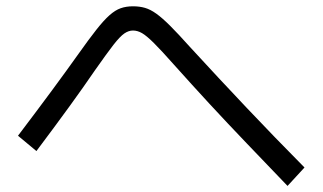

<svg xmlns="http://www.w3.org/2000/svg" viewBox="-20 -652 1040 619"><path d="M907 -52.6Q837 -125.6 775 -190.3Q713 -255 655.6 -317.1Q598.3 -379.3 540.7 -443.6Q500 -489.6 476.3 -513.1Q452.7 -536.6 438 -545.1Q423.3 -553.6 408.7 -553.6Q394.7 -553.6 380.8 -544.1Q367 -534.6 345.8 -507.5Q324.7 -480.3 286.3 -425.6Q250.4 -373 204.9 -310.3Q159.4 -247.6 97.4 -165L38 -214.4Q100.6 -297 148.1 -361.3Q195.6 -425.7 233 -478.3Q266.6 -525.7 290.5 -556Q314.3 -586.3 333 -602.9Q351.6 -619.4 369.2 -625.5Q386.7 -631.7 408.7 -631.7Q429.7 -631.7 447.2 -626.7Q464.7 -621.7 484 -607.9Q503.4 -594 529 -568.4Q554.7 -542.7 591.4 -501.7Q686 -398.7 775.4 -304.3Q864.7 -210 961.7 -112Z"/></svg>

Font: M PLUS 1 Thin
Style: Regular
Weight: 100
Designer: Coji Morishita
Foundry: UNDERFOREST DESIGN
Version: Version 1.001